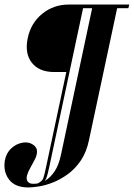

<svg xmlns="http://www.w3.org/2000/svg" viewBox="-27 -719 589 845"><path d="M98 106Q115 106 144 101.5Q173 97 206 84Q239 71 271.5 47.5Q304 24 329 -13Q354 -50 365 -104L492 -699H382L242 -41Q232 8 213 35.5Q194 63 173.5 75Q153 87 135.5 89Q118 91 110 89Q99 87 93.5 77.5Q88 68 92 53Q96 38 106.5 19.5Q117 1 126.5 -17.5Q136 -36 136 -53Q136 -70 119 -82Q99 -96 71.5 -91Q44 -86 22 -65.5Q0 -45 -6 -11Q-13 38 13.5 72Q40 106 98 106ZM332 -699 328 -683H388L392 -699ZM492 -699 488 -683H538L542 -699ZM147 92Q169 84 176 67Q183 50 190 15L342 -699H328L176 15Q169 49 164 64Q159 79 139 88ZM95 -551Q81 -484 113 -443Q145 -402 212 -402H274L338 -699H276Q209 -699 159 -658.5Q109 -618 95 -551Z"/></svg>

Font: Emberly Black
Style: Italic
Weight: 900
Italic angle: -12°
Designer: Rajesh Rajput
Foundry: Rajesh Rajput
Version: Version 1.000